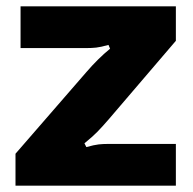

<svg xmlns="http://www.w3.org/2000/svg" viewBox="-20 -587 610 607"><path d="M29 0V-101L253 -359Q290 -402 328 -433L323 -445Q298 -438 284 -436.5Q270 -435 253 -435H45V-567H536V-458L323 -209Q304 -187 288.5 -171Q273 -155 247 -134L253 -122Q278 -129 292 -130.5Q306 -132 323 -132H536V0Z"/></svg>

Font: Open Sauce Sans Black
Style: Regular
Weight: 900
Designer: Alfredo Marco Pradil
Foundry: Creative Sauce Fz LLC
Version: Version 1.477